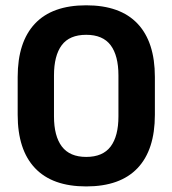

<svg xmlns="http://www.w3.org/2000/svg" viewBox="-20 -672 634 706"><path d="M297 13.5Q172.5 13.5 108.8 -53.8Q45 -121 45 -250V-389Q45 -517.5 108.5 -585Q172 -652.5 297 -652.5Q422 -652.5 485.8 -585Q549.5 -517.5 549.5 -389V-250Q549.5 -121 485.8 -53.8Q422 13.5 297 13.5ZM297 -95Q358 -95 386.8 -133.2Q415.5 -171.5 415.5 -244V-394.5Q415.5 -467.5 386.8 -505.8Q358 -544 297 -544Q235.5 -544 207 -505.8Q178.5 -467.5 178.5 -394.5V-244Q178.5 -171.5 207.5 -133.2Q236.5 -95 297 -95Z"/></svg>

Font: Anek Telugu Medium SemiBold
Style: Regular
Weight: 600
Version: Version 1.003